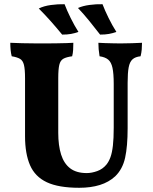

<svg xmlns="http://www.w3.org/2000/svg" viewBox="-20 -882 728 911"><path d="M585.6 -273.8Q585.6 -187.8 573.7 -133.7Q561.8 -79.6 526.8 -45.6Q496.6 -17.6 453.8 -4.3Q411 9 355.8 9Q258 9 202.1 -17.3Q146.2 -43.6 122.5 -98.2Q98.8 -152.8 98.8 -235.8V-511.2Q98.8 -552.8 93.7 -573.8Q88.6 -594.8 74.9 -602.8Q61.2 -610.8 35.6 -615Q32 -628.6 30.4 -644.9Q28.8 -661.2 28.8 -679Q48.8 -678 84.6 -677Q120.4 -676 156.8 -676Q174.8 -676 199.2 -676Q223.6 -676 248.8 -676.5Q274 -677 295.2 -677.5Q316.4 -678 328 -679Q328 -660.6 327 -644.9Q326 -629.2 322.4 -615Q294.6 -611.2 280.5 -603.2Q266.4 -595.2 261.4 -574.4Q256.4 -553.6 256.4 -511.2V-251.6Q256.4 -191.6 269.9 -148.8Q283.4 -106 312.9 -83.4Q342.4 -60.8 391.6 -60.8Q414.8 -60.8 441.2 -70.2Q467.6 -79.6 485.6 -101.8Q496.8 -116 504.3 -136.7Q511.8 -157.4 515.7 -191.1Q519.6 -224.8 519.6 -276.6V-483.8Q519.6 -533 513.7 -560.1Q507.8 -587.2 493.3 -599.2Q478.8 -611.2 452.4 -615Q449.4 -633 448.1 -648.4Q446.8 -663.8 446.8 -679Q459.6 -678 478.5 -677.5Q497.4 -677 517.3 -676.5Q537.2 -676 551.6 -676Q578.2 -676 606.3 -677Q634.4 -678 653.8 -679Q653.8 -663 652.5 -647.3Q651.2 -631.6 647 -615Q622.2 -612.4 608.9 -600.6Q595.6 -588.8 590.6 -562.6Q585.6 -536.4 585.6 -489.2ZM275 -717.8Q247.6 -751.2 220.8 -781.4Q194 -811.6 164 -841.6Q187.6 -853.6 221.4 -858.2Q255.2 -862.8 286.4 -862Q297.6 -832.4 315.1 -796.9Q332.6 -761.4 352.2 -730.6Q334.8 -724.2 316.8 -721Q298.8 -717.8 275 -717.8ZM455 -717.8Q428.8 -751.8 403.5 -782.9Q378.2 -814 350 -844Q372.4 -854.2 404.4 -858.5Q436.4 -862.8 466.4 -862Q477.6 -832.4 495.1 -796.9Q512.6 -761.4 532.2 -730.6Q514.8 -724.2 496.8 -721Q478.8 -717.8 455 -717.8Z"/></svg>

Font: Vollkorn
Style: Regular
Weight: 400
Designer: Friedrich Althausen
Foundry: Friedrich Althausen
Version: Version 4.104